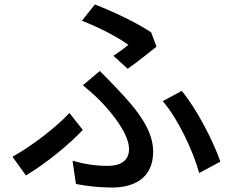

<svg xmlns="http://www.w3.org/2000/svg" viewBox="-20 -803 1040 860"><path d="M488 -553 552 -495C590 -521 656 -574 681 -594L657 -658C594 -701 485 -752 405 -783L347 -710C423 -681 512 -634 555 -602C541 -590 514 -570 488 -553ZM305 -83 320 21C366 30 422 37 482 37C568 37 666 4 666 -124C666 -215 603 -304 504 -406C479 -433 454 -458 427 -485L351 -421C381 -397 413 -368 436 -344C488 -290 558 -200 558 -135C558 -78 512 -60 463 -60C407 -60 358 -68 305 -83ZM872 -28 967 -79C936 -170 860 -317 794 -396L709 -350C778 -270 846 -125 872 -28ZM351 -221 291 -297C233 -234 120 -147 36 -101L96 -17C197 -78 294 -161 351 -221Z"/></svg>

Font: GenYoGothic2 TW M
Style: Regular
Weight: 500
Version: Version 2.100;PS 2.1;hotconv 16.6.51;makeotf.lib2.5.65220 DE